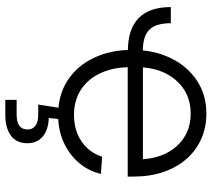

<svg xmlns="http://www.w3.org/2000/svg" viewBox="-56 -516 776 703"><g transform="rotate(90 331.5 -164.0)"><path d="M167.5 -244.6Q85.9 -244.6 45.7 -284.2Q5.4 -323.7 5.4 -401.9H64.5Q64.5 -347.7 88.1 -323.5Q111.8 -299.3 167.5 -299.3ZM400.4 10.7Q327.1 10.7 273.7 -24.2Q220.2 -59.1 191.2 -120.4Q162.1 -181.6 162.1 -259.8Q162.1 -338.9 191.7 -400.4Q221.2 -461.9 273.9 -497.1Q326.7 -532.2 395 -532.2Q445.8 -532.2 488 -513.4Q530.3 -494.6 561.3 -459.5Q592.3 -424.3 609.1 -375.2Q626 -326.2 626 -265.6V-244.1H197.8V-299.8H590.3L563 -281.2Q563 -338.4 542 -382.1Q521 -425.8 483.4 -450.2Q445.8 -474.6 395 -474.6Q344.2 -474.6 306.2 -449.5Q268.1 -424.3 246.8 -380.1Q225.6 -335.9 225.6 -277.8V-252Q225.6 -191.9 246.8 -145.5Q268.1 -99.1 307.4 -73.2Q346.7 -47.4 400.4 -47.4Q439.5 -47.4 470.5 -60.5Q501.5 -73.7 522.7 -96.9Q543.9 -120.1 553.2 -150.4L616.2 -146Q605.5 -100.1 575 -64.7Q544.4 -29.3 499.8 -9.3Q455.1 10.7 400.4 10.7ZM345.2 204.1V162.6H399.4Q426.3 162.6 439.9 152.6Q453.6 142.6 453.6 123Q453.6 104 439.9 93.8Q426.3 83.5 397.9 83.5H362.3L378.4 -18.6H416V0L411.6 44.9Q455.1 46.4 479.5 67.1Q503.9 87.9 503.9 123Q503.9 163.6 475.8 183.8Q447.8 204.1 399.4 204.1Z"/></g></svg>

Font: Inter 28pt Light
Style: Regular
Weight: 300
Designer: Rasmus Andersson
Foundry: rsms
Version: Version 4.001;git-66647c0bb